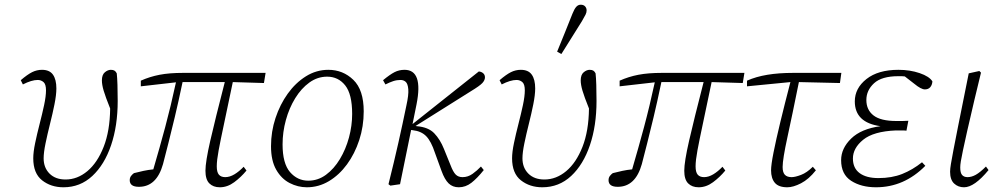

<svg xmlns="http://www.w3.org/2000/svg" viewBox="-20 -781 4241 814"><path d="M249 13Q196 13 158.5 -16.5Q121 -46 121 -110Q121 -136 129 -174.5Q137 -213 148 -255.5Q159 -298 167 -335.5Q175 -373 175 -398Q175 -424 164.5 -433Q154 -442 140 -442Q114 -442 77 -423L68 -441Q96 -465 116 -475Q136 -485 158 -485Q190 -485 204.5 -464.5Q219 -444 219 -406Q219 -379 211 -339Q203 -299 192 -255.5Q181 -212 173 -173Q165 -134 165 -110Q165 -70 190 -45Q215 -20 258 -20Q308 -20 350.5 -55.5Q393 -91 419.5 -158.5Q446 -226 447 -321Q427 -371 419.5 -396.5Q412 -422 412 -440Q412 -464 424.5 -474.5Q437 -485 450 -485Q460 -485 465.5 -481.5Q471 -478 475 -470Q477 -452 478 -421Q479 -390 479 -353Q479 -248 451 -165.5Q423 -83 371.5 -35Q320 13 249 13Z M577 -415V-439Q615 -456 656.5 -464Q698 -472 756 -472H1106L1099 -429L967 -433Q945 -327 930 -257Q915 -187 907 -144Q899 -101 899 -76Q899 -51 908 -40.5Q917 -30 935 -30Q954 -30 974 -42Q994 -54 1013 -74L1025 -58Q1002 -30 973 -8.5Q944 13 912 13Q884 13 867.5 -3.5Q851 -20 851 -57Q851 -95 871.5 -184.5Q892 -274 933 -433H754Q736 -347 721 -284.5Q706 -222 694 -174.5Q682 -127 671 -85Q644 11 569 11Q530 11 530 -17Q530 -28 536 -35.5Q542 -43 548 -47Q567 -52 588 -56.5Q609 -61 630 -63Q657 -155 680.5 -242.5Q704 -330 726 -432Z M1281 13Q1243 13 1208 -5Q1173 -23 1151 -61.5Q1129 -100 1129 -161Q1129 -223 1148 -280.5Q1167 -338 1200 -384Q1233 -430 1277 -457.5Q1321 -485 1372 -485Q1434 -485 1478 -442.5Q1522 -400 1522 -309Q1522 -245 1503 -187Q1484 -129 1451 -84Q1418 -39 1374.5 -13Q1331 13 1281 13ZM1287 -15Q1328 -15 1362 -40Q1396 -65 1421 -106.5Q1446 -148 1459.5 -198Q1473 -248 1473 -298Q1473 -382 1443.5 -419Q1414 -456 1367 -456Q1326 -456 1291.5 -431Q1257 -406 1231.5 -364.5Q1206 -323 1192 -272Q1178 -221 1178 -169Q1178 -88 1209.5 -51.5Q1241 -15 1287 -15Z M1627 0Q1651 -96 1669 -176Q1687 -256 1703 -334Q1713 -379 1711 -402.5Q1709 -426 1700 -434Q1691 -442 1678 -442Q1662 -442 1647 -437Q1632 -432 1614 -423L1604 -441Q1633 -465 1652.5 -475Q1672 -485 1695 -485Q1775 -485 1746 -339L1729 -255L2010 -478Q2021 -477 2028.5 -470.5Q2036 -464 2036 -453Q2036 -441 2025 -429Q2014 -417 1976 -394L1742 -247L1747 -246Q1796 -242 1821 -216Q1846 -190 1862 -150L1890 -81Q1901 -52 1912 -41Q1923 -30 1941 -30Q1964 -30 1983.5 -44Q2003 -58 2019 -75L2031 -60Q2003 -25 1978.5 -6Q1954 13 1925 13Q1899 13 1882 -3.5Q1865 -20 1852 -56L1824 -133Q1808 -182 1787 -203.5Q1766 -225 1730 -229L1723 -230L1676 0L1635 6Z M2279 13Q2226 13 2188.5 -16.5Q2151 -46 2151 -110Q2151 -136 2159 -174.5Q2167 -213 2178 -255.5Q2189 -298 2197 -335.5Q2205 -373 2205 -398Q2205 -424 2194.5 -433Q2184 -442 2170 -442Q2144 -442 2107 -423L2098 -441Q2126 -465 2146 -475Q2166 -485 2188 -485Q2220 -485 2234.5 -464.5Q2249 -444 2249 -406Q2249 -379 2241 -339Q2233 -299 2222 -255.5Q2211 -212 2203 -173Q2195 -134 2195 -110Q2195 -70 2220 -45Q2245 -20 2288 -20Q2338 -20 2380.5 -55.5Q2423 -91 2449.5 -158.5Q2476 -226 2477 -321Q2457 -371 2449.5 -396.5Q2442 -422 2442 -440Q2442 -464 2454.5 -474.5Q2467 -485 2480 -485Q2490 -485 2495.5 -481.5Q2501 -478 2505 -470Q2507 -452 2508 -421Q2509 -390 2509 -353Q2509 -248 2481 -165.5Q2453 -83 2401.5 -35Q2350 13 2279 13ZM2342 -562Q2359 -603 2375 -643Q2391 -683 2407 -723Q2415 -743 2423 -752Q2431 -761 2442 -761Q2454 -761 2460.5 -754Q2467 -747 2467 -737Q2467 -728 2462.5 -719Q2458 -710 2447 -691Q2425 -656 2403.5 -621.5Q2382 -587 2360 -552Z M2607 -415V-439Q2645 -456 2686.5 -464Q2728 -472 2786 -472H3136L3129 -429L2997 -433Q2975 -327 2960 -257Q2945 -187 2937 -144Q2929 -101 2929 -76Q2929 -51 2938 -40.5Q2947 -30 2965 -30Q2984 -30 3004 -42Q3024 -54 3043 -74L3055 -58Q3032 -30 3003 -8.5Q2974 13 2942 13Q2914 13 2897.5 -3.5Q2881 -20 2881 -57Q2881 -95 2901.5 -184.5Q2922 -274 2963 -433H2784Q2766 -347 2751 -284.5Q2736 -222 2724 -174.5Q2712 -127 2701 -85Q2674 11 2599 11Q2560 11 2560 -17Q2560 -28 2566 -35.5Q2572 -43 2578 -47Q2597 -52 2618 -56.5Q2639 -61 2660 -63Q2687 -155 2710.5 -242.5Q2734 -330 2756 -432Z M3147 -415V-439Q3185 -456 3233.5 -464Q3282 -472 3343 -472H3547L3541 -429L3367 -433Q3339 -294 3318.5 -200Q3298 -106 3298 -73Q3298 -50 3307.5 -40Q3317 -30 3336 -30Q3351 -30 3376 -39.5Q3401 -49 3426 -74L3439 -59Q3409 -21 3376 -4Q3343 13 3318 13Q3281 13 3265 -6Q3249 -25 3249 -59Q3249 -82 3259.5 -135Q3270 -188 3288.5 -264.5Q3307 -341 3331 -433Z M3694 13Q3631 13 3588.5 -14.5Q3546 -42 3546 -102Q3546 -152 3588.5 -193.5Q3631 -235 3713 -246Q3604 -261 3604 -351Q3604 -407 3653.5 -446Q3703 -485 3789 -485Q3838 -485 3879 -471Q3920 -457 3933 -436Q3932 -421 3924 -411.5Q3916 -402 3901 -402Q3885 -402 3856 -426L3816 -457Q3809 -458 3802.5 -458Q3796 -458 3789 -458Q3718 -458 3685.5 -428Q3653 -398 3653 -357Q3653 -315 3683.5 -291.5Q3714 -268 3780 -268Q3793 -268 3806 -268Q3819 -268 3831 -269L3823 -227Q3816 -228 3800.5 -228Q3785 -228 3778 -228Q3683 -224 3639.5 -188.5Q3596 -153 3596 -109Q3596 -68 3624.5 -47Q3653 -26 3704 -26Q3761 -26 3805 -43.5Q3849 -61 3889 -93L3903 -78Q3813 13 3694 13Z M4067 13Q4042 13 4025 -3Q4008 -19 4008 -53Q4008 -65 4011.5 -86Q4015 -107 4022 -144Q4029 -181 4041 -241L4087 -470L4132 -480L4139 -473L4111 -357Q4092 -277 4080.5 -225.5Q4069 -174 4062.5 -143.5Q4056 -113 4053.5 -97Q4051 -81 4051 -71Q4051 -48 4059 -39Q4067 -30 4082 -30Q4099 -30 4117 -40Q4135 -50 4160 -75L4171 -60Q4111 13 4067 13Z"/></svg>

Font: Source Serif Pro Light
Style: Italic
Weight: 300
Italic angle: -12°
Designer: Frank Grießhammer
Foundry: Adobe Systems Incorporated
Version: Version 3.001;hotconv 1.0.111;makeotfexe 2.5.65597